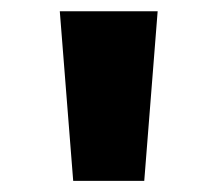

<svg xmlns="http://www.w3.org/2000/svg" viewBox="-20 -780 386 341"><path d="M110 -458.8 86.2 -760H260L236.2 -458.8Z"/></svg>

Font: Now Black
Style: Regular
Weight: 900
Designer: Alfredo Marco Pradil
Foundry: Alfredo Marco Pradil
Version: Version 1.002;PS 001.002;hotconv 1.0.88;makeotf.lib2.5.64775